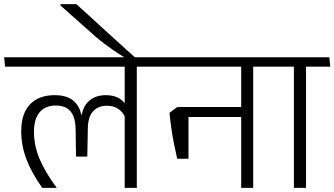

<svg xmlns="http://www.w3.org/2000/svg" viewBox="-39 -907 1614 927"><path d="M621.5 -600.5H563V0H621.5ZM506 -585H738.5L734 -630.5H501.5ZM-14.5 -585H687L682 -630.5H-19ZM224.5 -447.5Q148.5 -447.5 106 -403.2Q63.5 -359 63.5 -273Q63.5 -203.5 89 -137Q114.5 -70.5 165 0H234V-1.5Q178.5 -76.5 151.8 -140.2Q125 -204 125 -271Q125 -333 152.5 -365.2Q180 -397.5 230.5 -397.5Q277.5 -397.5 301.2 -369.8Q325 -342 326 -285L328 -151H382.5L385 -285Q385.5 -342 410 -369.2Q434.5 -396.5 477 -396.5Q510 -396.5 532.2 -381.2Q554.5 -366 566.5 -338.5L571 -395Q558.5 -420 533.8 -433.8Q509 -447.5 472.5 -447.5Q424.5 -447.5 394.2 -422.5Q364 -397.5 356 -354H353Q344.5 -397.5 313.2 -422.5Q282 -447.5 224.5 -447.5Z M253 -887V-880.5L382 -766Q405 -745 426 -727.2Q447 -709.5 468.2 -693.5Q489.5 -677.5 511.8 -662.2Q534 -647 559.5 -631.5V-620H615.5V-627.5Q598.5 -642.5 570 -668.2Q541.5 -694 507.5 -725Q473.5 -756 439 -787.5Q404.5 -819 375.8 -845.2Q347 -871.5 329.5 -887Z M1183.5 -600.5H1125.5V0H1183.5ZM1068.5 -585H1301L1296 -630.5H1063.5ZM1250 -585 1245 -630.5H702L706.5 -585ZM1149 -390.5H846V-342H1149ZM816.5 -140.5H871V-390.5H817.5L779.5 -362.5Q783.5 -319 788.8 -283.5Q794 -248 800.8 -213.8Q807.5 -179.5 816.5 -140.5Z M1438.5 0V-600.5H1380V0ZM1555.5 -585 1551 -630.5H1262.5L1268 -585Z"/></svg>

Font: Anek Devanagari Light
Style: Regular
Weight: 300
Designer: Kailash Malviya (Devanagari) & Yesha Goshar (Latin)
Foundry: Ek Type
Version: Version 1.003